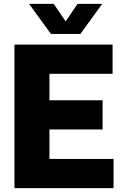

<svg xmlns="http://www.w3.org/2000/svg" viewBox="-20 -970 638 990"><path d="M54.5 0V-740H560.5V-589.5H235V-150.5H565.5V0ZM173 -302.5V-453H509V-302.5ZM242.5 -795 130 -950H257L330.5 -842H306.5L380 -950H507L394.5 -795Z"/></svg>

Font: Encode Sans SC SemiCondensed ExtraBold
Style: Regular
Weight: 800
Width: 4
Designer: Multiple Designers
Foundry: Impallari Type
Version: Version 3.002